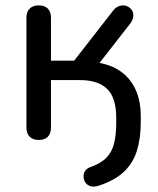

<svg xmlns="http://www.w3.org/2000/svg" viewBox="-20 -512 587 712"><path d="M345 177Q328 182 316 178.5Q304 175 297.5 166Q291 157 290 145Q289 133 295 123Q301 113 314 108Q354 94 374.5 73Q395 52 403 20Q411 -12 411 -57V-76Q411 -149 377.5 -182Q344 -215 277 -215H169V-40Q169 -17 157.5 -5Q146 7 124 7Q102 7 90 -5Q78 -17 78 -40V-446Q78 -468 90 -480Q102 -492 124 -492Q146 -492 157.5 -480Q169 -468 169 -446V-287H255L399 -472Q410 -486 423.5 -490Q437 -494 448.5 -490Q460 -486 467.5 -476.5Q475 -467 474.5 -453.5Q474 -440 464 -426L326 -249L289 -284Q339 -284 378 -271.5Q417 -259 444.5 -233.5Q472 -208 487 -170Q502 -132 502 -81V-60Q502 0 488 46Q474 92 440 124.5Q406 157 345 177Z"/></svg>

Font: Nunito Medium
Style: Regular
Weight: 500
Designer: Vernon Adams
Foundry: Vernon Adams
Version: Version 3.601